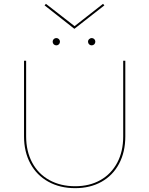

<svg xmlns="http://www.w3.org/2000/svg" viewBox="-20 -974 777 999"><path d="M367 -824 212 -946 219 -954 368 -838 516 -954 523 -946ZM273 -776Q281 -776 286.5 -770.5Q292 -765 292 -757Q292 -749 286.5 -743.5Q281 -738 273 -738Q265 -738 259.5 -743.5Q254 -749 254 -757Q254 -765 259.5 -770.5Q265 -776 273 -776ZM457 -776Q465 -776 470.5 -770.5Q476 -765 476 -757Q476 -749 470.5 -743.5Q465 -738 457 -738Q449 -738 443.5 -743.5Q438 -749 438 -757Q438 -765 444 -770.5Q450 -776 457 -776ZM632 -658V-264Q632 -183 599.5 -122Q567 -61 508 -28Q449 5 371 5Q292 5 231.5 -28.5Q171 -62 138 -123Q105 -184 105 -265V-658H116V-265Q116 -187 147.5 -128Q179 -69 237 -37Q295 -5 371 -5Q446 -5 502.5 -37Q559 -69 590 -127.5Q621 -186 621 -264V-658Z"/></svg>

Font: Ysabeau Infant Hairline
Style: Regular
Weight: 100
Designer: Christian Thalmann (Catharsis Fonts)
Version: Version 0.003